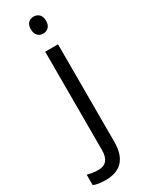

<svg xmlns="http://www.w3.org/2000/svg" viewBox="-304 -773 808 1052"><g transform="rotate(-30 99.5 -247.0)"><path d="M92.8 -639.6Q79.1 -653.3 79.1 -680.7Q79.1 -708 92.8 -720.9Q106.4 -733.9 126.5 -733.9Q146.5 -733.9 160.6 -720.7Q174.8 -707.5 174.8 -680.2Q174.8 -652.8 160.6 -639.4Q146.5 -626 126.5 -626Q106.4 -626 92.8 -639.6ZM21 240.2Q-25.4 240.2 -54.2 228V162.1Q-20.5 171.9 14.6 171.9Q85.9 171.9 85.9 87.9V-535.2H167V82Q167 240.2 21 240.2Z"/></g></svg>

Font: OpenSans-Regular
Style: Regular
Weight: 400
Foundry: Ascender Corporation
Version: Version 1.10